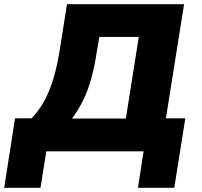

<svg xmlns="http://www.w3.org/2000/svg" viewBox="-54 -725 968 920"><path d="M-34 175 18 -158H97Q132 -194 157.5 -240Q183 -286 202.5 -350.5Q222 -415 235 -503L267 -705H828L741 -158H834L781 175H607L634 0H168L140 175ZM291 -157H549L611 -548H422L411 -484Q399 -403 382 -344Q365 -285 342.5 -240.5Q320 -196 291 -157Z"/></svg>

Font: Nunito Sans 7pt Black
Style: Italic
Weight: 900
Italic angle: -9°
Version: Version 3.101;gftools[0.9.27]